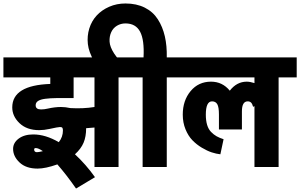

<svg xmlns="http://www.w3.org/2000/svg" viewBox="-55 -966 1742 1114"><path d="M-35.2 -632.8H737.8V-517.1H632.8V2.9H493.2V-226.1Q475.1 -224.1 444.8 -222.2Q444.8 -173.3 429.9 -137.9Q415 -102.5 379.9 -70.8Q443.8 -11.7 496.1 62L386.2 127.9Q331.5 49.3 277.8 -12.2Q209 12.2 163.1 12.2Q96.2 12.2 58.6 -23.2Q21 -58.6 21 -102.1Q21 -137.7 53.5 -161.9Q85.9 -186 138.2 -186Q209 -186 286.1 -141.1Q310.1 -170.9 310.1 -209Q310.1 -220.2 306.6 -224.6Q303.2 -229 293 -229Q282.2 -229 231.9 -217.8Q201.2 -210.9 171.9 -210.9Q100.6 -210.9 58.3 -251.2Q16.1 -291.5 16.1 -342.8Q16.1 -471.2 236.8 -479V-517.1H-35.2ZM143.1 -99.1Q143.1 -83 159.2 -83Q169.9 -83 192.9 -88.9H193.8Q168 -106.9 152.8 -106.9Q143.1 -106.9 143.1 -99.1ZM353 -338.9Q426.3 -334.5 493.2 -345.2V-517.1H372.1V-397Q317.4 -397.5 276.1 -397Q234.9 -396.5 207.3 -392.8Q179.7 -389.2 165.8 -380.1Q151.9 -371.1 151.9 -355Q151.9 -331.1 183.1 -331.1Q202.1 -331.1 222.2 -335.9Q263.2 -345.2 298.8 -345.2Q325.2 -345.2 353 -338.9Z M772.5 2.9V-517.1H687.5V-632.8H777.8Q783.2 -734.4 757.8 -782.2Q732.4 -830.1 672.9 -830.1Q646 -830.1 623.5 -816.7Q601.1 -803.2 590.1 -778.8Q579.1 -754.4 580.8 -724.1Q582.5 -693.8 607.4 -655.3Q632.3 -616.7 678.7 -580.1L572.8 -517.1Q520 -561.5 490 -612.8Q460 -664.1 454.8 -710.7Q449.7 -757.3 463.1 -800.8Q476.6 -844.2 505.9 -876Q535.2 -907.7 578.6 -926.8Q622.1 -945.8 672.9 -945.8Q737.3 -945.8 785.2 -921.6Q833 -897.5 860.8 -854Q888.7 -810.5 901.4 -755.4Q914.1 -700.2 912.6 -632.8H1018.6V-517.1H912.6V2.9Z M948.2 -632.8H1666.5V-517.1H1561.5V2.9H1421.4V-350.1L1413.6 -346.2Q1409.2 -363.3 1401.9 -370.6Q1394.5 -377.9 1382.3 -377.9Q1348.6 -377.9 1348.6 -319.8V-214.8H1215.3V-301.8Q1215.3 -344.2 1205.8 -361.1Q1196.3 -377.9 1175.3 -377.9Q1139.2 -377.9 1139.2 -300.8Q1139.2 -266.6 1146.7 -241.5Q1154.3 -216.3 1169.7 -200.4Q1185.1 -184.6 1201.7 -175.3Q1218.3 -166 1242.2 -158.2L1223.6 -70.8Q1200.2 -73.2 1173.3 -82Q1146.5 -90.8 1116 -109.1Q1085.4 -127.4 1061.3 -152.3Q1037.1 -177.2 1021.2 -216.1Q1005.4 -254.9 1005.4 -300.8Q1005.4 -382.8 1051 -437.5Q1096.7 -492.2 1169.4 -492.2Q1235.4 -492.2 1278.3 -439.9Q1318.8 -492.2 1376.5 -492.2Q1395.5 -492.2 1421.4 -483.9V-517.1H948.2Z"/></svg>

Font: LT Superior
Style: Bold
Weight: 400
Designer: Daniel Lyons
Foundry: LyonsType
Version: Version 1.000